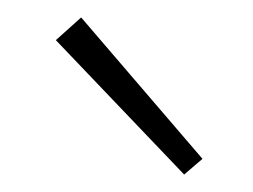

<svg xmlns="http://www.w3.org/2000/svg" viewBox="-20 -708 290 220"><path d="M191 -508 44 -662 73 -688 212 -526Z"/></svg>

Font: EauTestInfant Light
Style: Regular
Weight: 300
Designer: Christian Thalmann (Catharsis Fonts)
Version: Version 0.001;PS 000.001;hotconv 1.0.88;makeotf.lib2.5.64775